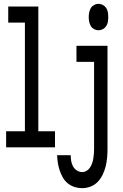

<svg xmlns="http://www.w3.org/2000/svg" viewBox="-20 -769 640 1002"><path d="M12 0V-84H110V-651H23V-735H180V-84H267V0ZM494 -611Q482 -611 471 -617Q460 -623 454 -633Q448 -643 445.5 -655.5Q443 -668 443 -680Q443 -692 445.5 -704.5Q448 -717 454 -727Q460 -737 471 -743Q482 -749 494 -749Q506 -749 517 -743Q528 -737 534.5 -727Q541 -717 543 -704.5Q545 -692 545 -680Q545 -668 543 -655.5Q541 -643 534.5 -633Q528 -623 517 -617Q506 -611 494 -611ZM409 213Q389 213 369.5 207Q350 201 334 188Q318 175 308 157.5Q298 140 291.5 120.5Q285 101 282 81.5Q279 62 278 41H349Q349 56 351.5 71Q354 86 361 99Q368 112 381 120.5Q394 129 409 129Q421 129 432 122.5Q443 116 450 105Q457 94 461 82.5Q465 71 467 58.5Q469 46 470 33.5Q471 21 471 9V-446H379V-530H541V9Q541 31 539 54Q537 77 531.5 99Q526 121 516 142Q506 163 490.5 179.5Q475 196 453 204.5Q431 213 409 213Z"/></svg>

Font: Iosevka Slab Medium Extended
Style: Regular
Weight: 500
Width: 7
Monospace: yes
Designer: Belleve Invis
Foundry: Belleve Invis
Version: Version 11.1.1; ttfautohint (v1.8.3)